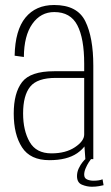

<svg xmlns="http://www.w3.org/2000/svg" viewBox="-20 -620 433 748"><path d="M312.5 0 309 -49.5Q299 -36 280.5 -23Q241 4 172.5 4Q98 4 65.8 -46Q33.5 -96 33.5 -177.5Q33.5 -258 66 -300.2Q98.5 -342.5 191 -342.5H308V-372Q308 -470.5 281.2 -521.8Q254.5 -573 191.5 -573Q138.5 -573 106 -527Q73.5 -481 73 -398L37 -403Q39 -502.5 79.2 -551.5Q119.5 -600.5 191 -600.5Q281 -600.5 312.2 -537.5Q343.5 -474.5 343.5 -364V0ZM308 -96V-316.5H197.5Q125 -316.5 97.5 -282.2Q70 -248 70 -178Q70 -111.5 95.5 -67Q121 -22.5 180.5 -22.5Q236 -22.5 272 -46.5Q308 -70.5 308 -96ZM338 107.5Q318.5 107.5 299.2 99.5Q280 91.5 280 66Q280 50 287 35.5Q294 21 302 11.2Q310 1.5 312.5 0H334.5Q332.5 2 326 12Q319.5 22 313.8 35.2Q308 48.5 308 60.5Q308 74 319 79Q330 84 344 84Q366.5 84 379.5 78.5L383.5 101.5Q379 103 365.8 105.2Q352.5 107.5 338 107.5Z"/></svg>

Font: Anybody ExtraLight
Style: Regular
Weight: 200
Designer: Tyler Finck
Foundry: Etcetera Type Company
Version: Version 1.010; ttfautohint (v1.8.3) -l 8 -r 50 -G 200 -x 14 